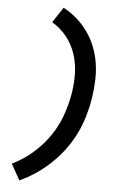

<svg xmlns="http://www.w3.org/2000/svg" viewBox="-64 -887 728 1094"><g transform="rotate(5 300.0 -340.0)"><path d="M89 161 38 70Q100 40 153.5 -6Q207 -52 246.5 -108.5Q286 -165 309 -228.5Q332 -292 343 -356V-357Q353 -416 351.5 -474.5Q350 -533 332 -586Q314 -639 279.5 -682Q245 -725 197 -753L255 -841Q296 -819 332 -787.5Q368 -756 395 -717.5Q422 -679 439.5 -634.5Q457 -590 464.5 -541.5Q472 -493 470 -442Q468 -391 460 -340Q452 -289 437 -238Q422 -187 398.5 -138.5Q375 -90 342.5 -45.5Q310 -1 270 37.5Q230 76 184 107.5Q138 139 89 161Z"/></g></svg>

Font: Iosevka HT Extended
Style: Bold Italic
Weight: 700
Width: 7
Italic angle: -9°
Monospace: yes
Designer: Belleve Invis
Foundry: Belleve Invis
Version: Version 32.3.0; ttfautohint (v1.8.4)